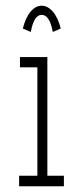

<svg xmlns="http://www.w3.org/2000/svg" viewBox="-20 -653 290 673"><path d="M47 0V-37H111V-417H50V-453H146V-37H204V0ZM88 -541 60 -553Q70 -592 87.5 -612.5Q105 -633 126 -633Q147 -633 165 -612.5Q183 -592 193 -553L165 -541Q154 -601 126 -601Q99 -601 88 -541Z"/></svg>

Font: Inconsolata UltraCondensed Light
Style: Regular
Weight: 300
Width: 1
Monospace: yes
Designer: Raph Levien, Cyreal, Brenton Simpson
Foundry: Raph Levien, Cyreal, Google
Version: Version 3.001; ttfautohint (v1.8.2.53-6de2)